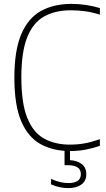

<svg xmlns="http://www.w3.org/2000/svg" viewBox="-20 -769 548 989"><path d="M341 9Q254.5 9 190 -26Q125.5 -61 89.8 -143.5Q54 -226 54 -369Q54 -508.5 89.2 -592Q124.5 -675.5 190.5 -712.2Q256.5 -749 348.5 -749Q422 -749 494.5 -727.5V-693.5Q455 -706 418.8 -711Q382.5 -716 345 -716Q264 -716 207 -684Q150 -652 120 -576.5Q90 -501 90 -371Q90 -236.5 120.8 -161Q151.5 -85.5 207.8 -54.8Q264 -24 340.5 -24Q379.5 -24 415.5 -30.5Q451.5 -37 494.5 -52V-18Q460.5 -6 422.5 1.5Q384.5 9 341 9ZM332.5 200Q310.5 200 287 195.2Q263.5 190.5 243 180.5V152.5Q270 164.5 291 169.2Q312 174 332.5 174Q362 174 379.2 163Q396.5 152 396.5 128Q396.5 104 379 93Q361.5 82 331.5 82H312.5V-10H340.5V56Q377.5 58 401 76Q424.5 94 424.5 128Q424.5 163.5 398.8 181.8Q373 200 332.5 200Z"/></svg>

Font: Encode Sans SemiCondensed SemiCondensed Thin
Style: Regular
Weight: 100
Width: 4
Designer: Multiple Designers
Foundry: Impallari Type
Version: Version 3.000; ttfautohint (v1.8.3) -l 8 -r 50 -G 200 -x 14 